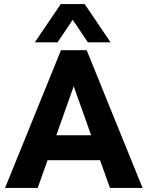

<svg xmlns="http://www.w3.org/2000/svg" viewBox="-20 -928 729 948"><path d="M5 0 281 -680H408L684 0H523L474 -137H215L166 0ZM258 -260H430L344 -502ZM152 -719 280 -908H398L526 -719H414L319 -860H359L264 -719Z"/></svg>

Font: Teachers
Style: Bold
Weight: 700
Designer: Alfredo Marco Pradil, Chank Diesel
Version: Version 1.001